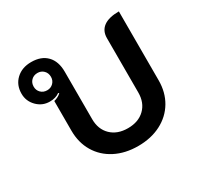

<svg xmlns="http://www.w3.org/2000/svg" viewBox="-132 -749 943 915"><g transform="rotate(-30 339.0 -292.0)"><path d="M143 -214V-377Q165 -382 182 -397L178 -401Q157 -385 124 -385Q83 -385 54 -414.5Q25 -444 25 -485Q25 -533 57 -563Q89 -593 140 -593Q195 -593 225.5 -561.5Q256 -530 256 -473V-212Q256 -156 290.5 -122.5Q325 -89 383 -89Q441 -89 475.5 -122.5Q510 -156 510 -212V-511Q510 -551 538.5 -572Q567 -593 623 -593V-214Q623 -148 593 -97.5Q563 -47 508.5 -19Q454 9 383 9Q312 9 257.5 -19Q203 -47 173 -97.5Q143 -148 143 -214ZM187 -485Q187 -506 173.5 -519.5Q160 -533 140 -533Q119 -533 105.5 -519.5Q92 -506 92 -485Q92 -465 105.5 -451.5Q119 -438 140 -438Q160 -438 173.5 -451.5Q187 -465 187 -485Z"/></g></svg>

Font: K2D SemiBold
Style: Regular
Weight: 600
Designer: Katatrad Aksorn Co.,Ltd.
Foundry: Cadson Demak Co.,Ltd.
Version: Version 1.000; ttfautohint (v1.6)